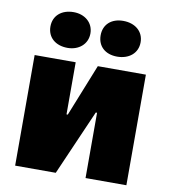

<svg xmlns="http://www.w3.org/2000/svg" viewBox="-83 -818 786 889"><g transform="rotate(10 309.5 -373.5)"><path d="M425 -579C481 -579 521 -612 521 -663C521 -714 481 -747 425 -747C369 -747 333 -714 333 -663C333 -612 369 -579 425 -579ZM192 -579C244 -579 285 -612 285 -663C285 -714 244 -747 192 -747C135 -747 97 -714 97 -663C97 -612 135 -579 192 -579ZM48 0H239L373 -307H379V0H571V-520H345L247 -275H241V-520H48Z"/></g></svg>

Font: Fixel Text Black
Style: Regular
Weight: 900
Width: 4
Designer: AlfaBravo + MacPaw
Foundry: Kyrylo Tkachov, Marchela Mozhyna, Serhii Makarenko, Maria Weinstein, Zakhar Kryvoshyya
Version: Version 1.211